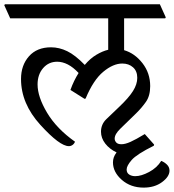

<svg xmlns="http://www.w3.org/2000/svg" viewBox="-47 -669 801 884"><path d="M575.7 142.1Q603.5 142.1 639.6 122.8Q675.8 103.5 695.3 71.8Q709.5 77.1 721.4 88.6Q733.4 100.1 733.4 116.7Q733.4 144 699.2 169.4Q665 194.8 614.3 194.8Q554.7 194.8 513.9 159.2Q473.1 123.5 473.1 78.6Q473.1 66.9 476.8 55.9Q480.5 44.9 489.7 32.7Q457.5 17.6 437.7 -7.8Q418 -33.2 418 -62.5Q418 -96.2 442.1 -119.9Q466.3 -143.6 502 -177.2Q545.9 -218.8 565.4 -250Q585 -281.2 585 -310.5Q585 -341.8 565.4 -359.1Q545.9 -376.5 516.1 -376.5Q474.1 -376.5 428.5 -338.6Q382.8 -300.8 347.2 -215.3L342.3 -213.9L277.3 -254.9Q285.2 -277.3 294.7 -296.6Q304.2 -315.9 314.9 -333Q290 -359.4 265.4 -372.1Q240.7 -384.8 216.3 -384.8Q176.8 -384.8 151.4 -355.2Q126 -325.7 126 -280.3Q126 -223.1 169.9 -149.7Q213.9 -76.2 298.3 -16.6Q294.9 -7.3 287.1 -1.7Q279.3 3.9 270 3.9Q228 3.9 138.9 -94Q49.8 -191.9 49.8 -305.2Q49.8 -368.7 86.4 -409.9Q123 -451.2 188 -451.2Q225.6 -451.2 262.5 -433.3Q299.3 -415.5 343.3 -370.1Q367.7 -399.4 396.2 -416.5Q424.8 -433.6 451.2 -439.9V-584.5H0L-27.3 -645L-24.4 -649.4H689L716.3 -588.9L713.4 -584.5H524.4V-438Q573.2 -423.8 608.9 -378.2Q644.5 -332.5 644.5 -272.5Q644.5 -228 625 -200.2Q605.5 -172.4 580.1 -147.5Q533.7 -102.1 507.3 -76.7Q481 -51.3 481 -30.8Q481 -21 488.3 -12.9Q495.6 -4.9 512.2 -4.9Q529.3 -4.9 554 -15.9Q578.6 -26.9 619.6 -51.8L662.6 -3.4L661.1 2Q582.5 41 559.3 67.6Q536.1 94.2 536.1 111.3Q536.1 127 547.6 134.5Q559.1 142.1 575.7 142.1Z"/></svg>

Font: Sitara
Style: Regular
Weight: 400
Designer: Neelakash Kshetrimayum
Foundry: Neelakash Kshetrimayum
Version: Version 1.000;PS Version 1.000;PS 1.0;hotconv 1.;hotconv 1.0